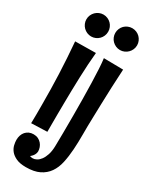

<svg xmlns="http://www.w3.org/2000/svg" viewBox="-263 -832 919 1160"><g transform="rotate(30 196.5 -252.5)"><path d="M170.9 -685.1Q170.9 -669.4 165 -655.5Q159.2 -641.6 148.9 -631.3Q138.7 -621.1 124.8 -615Q110.8 -608.9 95.2 -608.9Q79.6 -608.9 65.7 -615Q51.8 -621.1 41.5 -631.3Q31.2 -641.6 25.1 -655.5Q19 -669.4 19 -685.1Q19 -700.7 25.1 -714.6Q31.2 -728.5 41.5 -738.8Q51.8 -749 65.7 -755.1Q79.6 -761.2 95.2 -761.2Q110.8 -761.2 124.8 -755.1Q138.7 -749 148.9 -738.8Q159.2 -728.5 165 -714.6Q170.9 -700.7 170.9 -685.1ZM170.9 -537.1Q167 -498.5 164.3 -453.9Q161.6 -409.2 159.9 -362.3Q158.2 -315.4 157.2 -268.1Q156.2 -220.7 155.8 -177.7Q155.3 -134.8 155 -97.4Q154.8 -60.1 154.8 -33.2V22L43.9 25.9Q44.9 -7.8 44.9 -39.6Q44.9 -71.3 44.9 -103Q44.9 -158.2 43.9 -210.7Q43 -263.2 40.8 -315.9Q38.6 -368.7 35.2 -422.9Q31.7 -477.1 26.9 -535.2ZM363.3 -532.2Q359.4 -465.3 356.9 -403.6Q354.5 -341.8 353 -293.5Q351.1 -237.3 350.1 -188Q348.1 -130.4 348.4 -73.7Q348.6 -17.1 345.2 33.9Q341.8 85 332.3 128.7Q322.8 172.4 300.8 204.1Q278.8 235.8 242.2 253.9Q205.6 272 148.4 272Q106.4 272 80.6 260Q54.7 248 40.5 230.5Q26.4 212.9 21.7 192.9Q17.1 172.9 17.1 157.2Q17.1 140.6 22 125.7Q26.9 110.8 36.4 99.9Q45.9 88.9 59.8 82.5Q73.7 76.2 91.3 76.2Q109.4 76.2 123.3 83Q137.2 89.8 146.7 100.8Q156.2 111.8 161.1 125.5Q166 139.2 166 152.8Q165.5 160.6 162.6 168.9Q160.2 175.8 154.1 184.3Q147.9 192.9 137.2 201.2Q143.1 203.6 148.7 204.3Q154.3 205.1 158.2 205.1Q170.4 205.1 184.6 197.5Q198.7 189.9 210.4 174.1Q222.2 158.2 230.2 133.8Q238.3 109.4 239.3 75.2Q240.2 37.1 240.7 -19Q241.2 -75.2 241.2 -140.1Q241.2 -196.3 240.5 -254.6Q239.7 -313 238.3 -366.2Q236.8 -419.4 234.4 -463.1Q231.9 -506.8 228 -534.2ZM363.3 -701.2Q363.3 -685.5 357.2 -671.6Q351.1 -657.7 340.8 -647.5Q330.6 -637.2 316.7 -631.1Q302.7 -625 287.1 -625Q271.5 -625 257.6 -631.1Q243.7 -637.2 233.4 -647.5Q223.1 -657.7 217.3 -671.6Q211.4 -685.5 211.4 -701.2Q211.4 -716.8 217.3 -730.7Q223.1 -744.6 233.4 -754.9Q243.7 -765.1 257.6 -771Q271.5 -776.9 287.1 -776.9Q302.7 -776.9 316.7 -771Q330.6 -765.1 340.8 -754.9Q351.1 -744.6 357.2 -730.7Q363.3 -716.8 363.3 -701.2Z"/></g></svg>

Font: Rum Raisin
Style: Regular
Weight: 400
Designer: Astigmatic (AOETI)
Foundry: Astigmatic (AOETI)
Version: Version 1.000